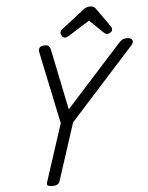

<svg xmlns="http://www.w3.org/2000/svg" viewBox="-75 -1310 1065 1383"><g transform="rotate(-5 457.5 -618.5)"><path d="M245 14Q201 14 210 -14L346 -432L236 -955Q232 -975 242.5 -987.5Q253 -1000 279 -1000Q302 -1000 310 -991Q318 -982 322 -964L412 -526L811 -967Q826 -984 839 -992Q852 -1000 876 -1000Q902 -1000 911.5 -984.5Q921 -969 903 -948L435 -430L300 -14Q291 14 245 14ZM430 -1043Q418 -1043 409.5 -1055Q401 -1067 401 -1078Q401 -1088 404.5 -1093Q408 -1098 412 -1102L574 -1228Q589 -1241 602.5 -1246Q616 -1251 632 -1251Q645 -1251 655.5 -1244.5Q666 -1238 674 -1225L766 -1095Q771 -1088 772 -1082.5Q773 -1077 773 -1072Q773 -1060 760 -1051.5Q747 -1043 738 -1043Q728 -1043 720.5 -1048Q713 -1053 706 -1060L613 -1150L460 -1054Q453 -1050 445.5 -1046.5Q438 -1043 430 -1043Z"/></g></svg>

Font: Playwrite SK
Style: Regular
Weight: 400
Designer: Veronika Burian, José Scaglione
Foundry: TypeTogether
Version: Version 1.002